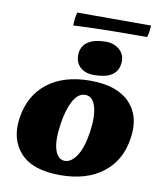

<svg xmlns="http://www.w3.org/2000/svg" viewBox="-87 -851 784 930"><g transform="rotate(10 305.0 -386.0)"><path d="M271 9Q136 9 75.5 -57.5Q15 -124 31 -230Q48 -343 128 -405Q208 -467 338 -467Q469 -467 532 -402Q595 -337 578 -227Q562 -115 481.5 -53Q401 9 271 9ZM282 -63Q314 -63 340.5 -103Q367 -143 379 -224Q390 -301 376 -348Q362 -395 325 -395Q290 -395 266.5 -352Q243 -309 232 -238Q219 -153 233.5 -108Q248 -63 282 -63ZM349 -497Q304 -497 279 -522Q254 -547 258 -589Q262 -627 293.5 -646.5Q325 -666 379 -666Q422 -666 449 -640Q476 -614 470 -572Q460 -497 349 -497ZM209 -716Q209 -731 211 -749Q213 -767 218 -781H580Q580 -770 578 -754Q576 -738 571 -723Q492 -723 402.5 -722Q313 -721 209 -716Z"/></g></svg>

Font: Vollkorn Black
Style: Italic
Weight: 900
Italic angle: -11°
Designer: Friedrich Althausen
Foundry: Friedrich Althausen
Version: Version 5.000; ttfautohint (v1.8.3)